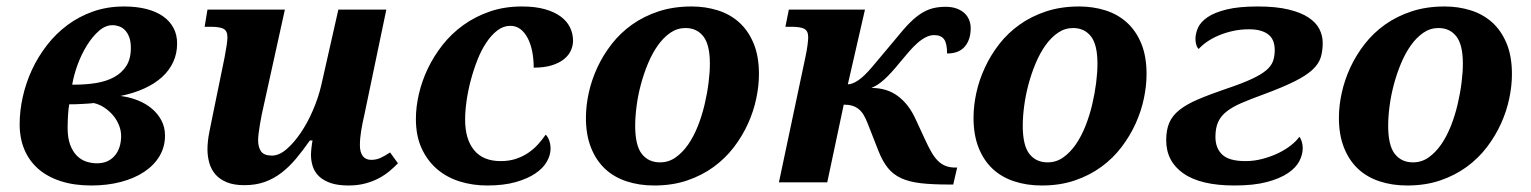

<svg xmlns="http://www.w3.org/2000/svg" viewBox="-20 -566 4754 596"><path d="M492.2 -145Q492.2 -109.9 475.1 -81.3Q458 -52.7 427.5 -32.5Q397 -12.2 355 -1.2Q313 9.8 263.2 9.8Q210 9.8 168.5 -3.7Q127 -17.1 98.6 -42Q70.3 -66.9 55.7 -101.8Q41 -136.7 41 -180.2Q41 -222.2 50.8 -265.6Q60.5 -309.1 79.3 -349.6Q98.1 -390.1 126 -426Q153.8 -461.9 189.7 -488.5Q225.6 -515.1 269.5 -530.5Q313.5 -545.9 365.2 -545.9Q403.8 -545.9 434.3 -538.1Q464.8 -530.3 486.1 -515.4Q507.3 -500.5 518.6 -479.2Q529.8 -458 529.8 -431.2Q529.8 -399.9 517.8 -373.8Q505.9 -347.7 483.2 -326.9Q460.4 -306.2 427.7 -291.3Q395 -276.4 354 -268.1Q382.3 -264.6 407.5 -254.6Q432.6 -244.6 451.4 -228.8Q470.2 -212.9 481.2 -191.9Q492.2 -170.9 492.2 -145ZM194.8 -242.2Q193.4 -233.9 192.4 -224.1Q191.4 -214.4 190.9 -204.3Q190.4 -194.3 190.2 -185.3Q189.9 -176.3 189.9 -168.9Q189.9 -137.7 197.8 -116.7Q205.6 -95.7 218.5 -82.8Q231.4 -69.8 247.6 -64.5Q263.7 -59.1 280.8 -59.1Q299.3 -59.1 313.2 -65.4Q327.1 -71.8 336.7 -83.3Q346.2 -94.7 351.1 -110.1Q356 -125.5 356 -144Q356 -160.6 349.4 -177.2Q342.8 -193.8 331.1 -207.8Q319.3 -221.7 304 -231.9Q288.6 -242.2 271 -246.1Q265.6 -245.1 256.1 -244.6Q246.6 -244.1 235.8 -243.4Q225.1 -242.7 214.1 -242.4Q203.1 -242.2 194.8 -242.2ZM329.1 -487.8Q307.1 -487.8 286.9 -470Q266.6 -452.1 249.8 -425Q232.9 -397.9 220.9 -365.2Q209 -332.5 204.1 -303.2H211.9Q247.1 -303.2 278.6 -308.3Q310.1 -313.5 334 -326.4Q357.9 -339.4 372.1 -361.3Q386.2 -383.3 386.2 -417Q386.2 -436.5 381.3 -450Q376.5 -463.4 368.4 -471.9Q360.4 -480.5 350.1 -484.1Q339.8 -487.8 329.1 -487.8Z M945.3 -85.9Q945.3 -90.3 945.8 -96.2Q946.3 -102.1 947 -108.4Q947.8 -114.7 948.5 -120.4Q949.2 -126 950.2 -129.9H941.9Q919.9 -98.6 898.7 -73.2Q877.4 -47.9 853.5 -29.5Q829.6 -11.2 801.8 -1.2Q773.9 8.8 738.3 8.8Q706.1 8.8 684.1 -0.2Q662.1 -9.3 648.9 -24.4Q635.7 -39.6 629.9 -59.8Q624 -80.1 624 -102.1Q624 -127 629.9 -156.7Q635.7 -186.5 641.1 -211.9L677.2 -388.2Q681.2 -408.7 683.6 -425.3Q686 -441.9 686 -450.2Q686 -470.2 673.8 -476.6Q661.6 -482.9 633.3 -482.9H615.2L624 -536.1H864.3L798.3 -236.8Q795.4 -225.1 792.5 -210.4Q789.6 -195.8 787.1 -181.2Q784.7 -166.5 783 -153.3Q781.2 -140.1 781.2 -130.9Q781.2 -108.9 790.5 -95.9Q799.8 -83 824.2 -83Q846.2 -83 869.4 -102.8Q892.6 -122.6 913.8 -154.1Q935.1 -185.5 951.7 -224.4Q968.3 -263.2 977.1 -300.8L1030.3 -536.1H1179.2L1111.3 -210.9Q1105 -183.6 1101.1 -159.9Q1097.2 -136.2 1097.2 -115.2Q1097.2 -93.3 1106.2 -81.5Q1115.2 -69.8 1132.3 -69.8Q1147.9 -69.8 1160.9 -75.7Q1173.8 -81.5 1190.9 -92.8L1215.3 -59.1Q1203.1 -46.4 1188 -33.9Q1172.9 -21.5 1154.1 -11.7Q1135.3 -2 1112.3 3.9Q1089.4 9.8 1062 9.8Q1028.8 9.8 1006.6 2.2Q984.4 -5.4 970.7 -18.3Q957 -31.2 951.2 -48.6Q945.3 -65.9 945.3 -85.9Z M1534.2 -65.9Q1560.5 -65.9 1581.8 -73Q1603 -80.1 1620.1 -91.8Q1637.2 -103.5 1650.4 -118.2Q1663.6 -132.8 1673.8 -147.9Q1680.2 -142.1 1684.6 -130.6Q1689 -119.1 1689 -104Q1689 -84.5 1677.5 -64.2Q1666 -43.9 1641.8 -27.6Q1617.7 -11.2 1580.6 -0.7Q1543.5 9.8 1492.2 9.8Q1446.8 9.8 1406.5 -2.9Q1366.2 -15.6 1336.2 -41.5Q1306.2 -67.4 1288.6 -106Q1271 -144.5 1271 -196.8Q1271 -233.9 1280.3 -274.2Q1289.6 -314.5 1308.1 -353.3Q1326.7 -392.1 1354.2 -427Q1381.8 -461.9 1418.5 -488.3Q1455.1 -514.6 1500.5 -530.3Q1545.9 -545.9 1600.1 -545.9Q1641.6 -545.9 1671.6 -537.4Q1701.7 -528.8 1720.9 -514.4Q1740.2 -500 1749.5 -480.7Q1758.8 -461.4 1758.8 -439.9Q1758.8 -424.3 1752.2 -409.4Q1745.6 -394.5 1731 -382.6Q1716.3 -370.6 1693.1 -363.3Q1669.9 -356 1636.7 -356Q1636.7 -382.3 1632.1 -406Q1627.4 -429.7 1618.2 -447.5Q1608.9 -465.3 1595.5 -475.6Q1582 -485.8 1564 -485.8Q1542.5 -485.8 1523.7 -471.4Q1504.9 -457 1489.3 -433.3Q1473.6 -409.7 1461.7 -379.2Q1449.7 -348.6 1441.2 -316.2Q1432.6 -283.7 1428.2 -252.2Q1423.8 -220.7 1423.8 -194.8Q1423.8 -133.8 1451.7 -99.9Q1479.5 -65.9 1534.2 -65.9Z M1798.8 -200.2Q1798.8 -237.8 1807.6 -277.8Q1816.4 -317.9 1834.2 -356.4Q1852.1 -395 1878.9 -429.4Q1905.8 -463.9 1942.1 -489.7Q1978.5 -515.6 2024.7 -530.8Q2070.8 -545.9 2127 -545.9Q2169.9 -545.9 2208 -533.9Q2246.1 -522 2274.4 -496.6Q2302.7 -471.2 2319.3 -431.4Q2335.9 -391.6 2335.9 -335.9Q2335.9 -299.8 2327.6 -260.3Q2319.3 -220.7 2302 -182.4Q2284.7 -144 2258.1 -109.1Q2231.4 -74.2 2195.3 -47.9Q2159.2 -21.5 2113.3 -5.9Q2067.4 9.8 2010.7 9.8Q1963.9 9.8 1924.8 -3.2Q1885.7 -16.1 1857.9 -42.2Q1830.1 -68.4 1814.5 -107.9Q1798.8 -147.5 1798.8 -200.2ZM2028.8 -62Q2055.7 -62 2077.4 -77.4Q2099.1 -92.8 2116.5 -117.9Q2133.8 -143.1 2146.5 -175.3Q2159.2 -207.5 2167.2 -241.7Q2175.3 -275.9 2179.4 -308.8Q2183.6 -341.8 2183.6 -368.2Q2183.6 -427.2 2163.3 -453.1Q2143.1 -479 2107.9 -479Q2082.5 -479 2061 -464.4Q2039.6 -449.7 2022.2 -425.3Q2004.9 -400.9 1991.7 -369.4Q1978.5 -337.9 1969.5 -304.2Q1960.4 -270.5 1956.1 -237.1Q1951.7 -203.6 1951.7 -175.8Q1951.7 -114.7 1972.2 -88.4Q1992.7 -62 2028.8 -62Z M2665 -536.1 2611.8 -304.2Q2625.5 -304.2 2643.8 -316.4Q2662.1 -328.6 2687 -357.9L2735.8 -416Q2762.7 -448.7 2783.4 -472.9Q2804.2 -497.1 2824 -513.2Q2843.8 -529.3 2865.2 -537.1Q2886.7 -544.9 2915 -544.9Q2935.5 -544.9 2950.2 -539.3Q2964.8 -533.7 2974.4 -524.7Q2983.9 -515.6 2988.5 -503.7Q2993.2 -491.7 2993.2 -479Q2993.2 -442.9 2974.9 -421.4Q2956.5 -399.9 2919.9 -399.9Q2919.9 -431.6 2910.4 -444.3Q2900.9 -457 2879.9 -457Q2866.7 -457 2853.8 -450.4Q2840.8 -443.8 2827.9 -432.4Q2814.9 -420.9 2801.8 -405.8Q2788.6 -390.6 2774.9 -374Q2759.8 -355.5 2747.8 -342.3Q2735.8 -329.1 2725.3 -319.6Q2714.8 -310.1 2705.1 -303.7Q2695.3 -297.4 2685.1 -293Q2733.9 -293 2767.8 -267.3Q2801.8 -241.7 2822.8 -194.8L2851.1 -133.8Q2861.3 -111.3 2870.6 -95Q2879.9 -78.6 2890.6 -67.6Q2901.4 -56.6 2914.6 -51.3Q2927.7 -45.9 2944.8 -45.9H2951.2L2939 6.8H2925.8Q2874 6.8 2838.1 2.7Q2802.2 -1.5 2777.3 -12.9Q2752.4 -24.4 2736.1 -44.7Q2719.7 -64.9 2707 -97.2L2672.9 -184.1Q2667 -199.2 2660.4 -210Q2653.8 -220.7 2645.3 -227.5Q2636.7 -234.4 2625.5 -237.8Q2614.3 -241.2 2599.1 -241.2L2547.9 0H2397.9L2480 -388.2Q2484.4 -408.7 2486.6 -425.3Q2488.8 -441.9 2488.8 -450.2Q2488.8 -470.2 2476.6 -476.6Q2464.4 -482.9 2436 -482.9H2418L2428.7 -536.1Z M3002 -200.2Q3002 -237.8 3010.7 -277.8Q3019.5 -317.9 3037.4 -356.4Q3055.2 -395 3082 -429.4Q3108.9 -463.9 3145.3 -489.7Q3181.6 -515.6 3227.8 -530.8Q3273.9 -545.9 3330.1 -545.9Q3373 -545.9 3411.1 -533.9Q3449.2 -522 3477.5 -496.6Q3505.9 -471.2 3522.5 -431.4Q3539.1 -391.6 3539.1 -335.9Q3539.1 -299.8 3530.8 -260.3Q3522.5 -220.7 3505.1 -182.4Q3487.8 -144 3461.2 -109.1Q3434.6 -74.2 3398.4 -47.9Q3362.3 -21.5 3316.4 -5.9Q3270.5 9.8 3213.9 9.8Q3167 9.8 3127.9 -3.2Q3088.9 -16.1 3061 -42.2Q3033.2 -68.4 3017.6 -107.9Q3002 -147.5 3002 -200.2ZM3231.9 -62Q3258.8 -62 3280.5 -77.4Q3302.2 -92.8 3319.6 -117.9Q3336.9 -143.1 3349.6 -175.3Q3362.3 -207.5 3370.4 -241.7Q3378.4 -275.9 3382.6 -308.8Q3386.7 -341.8 3386.7 -368.2Q3386.7 -427.2 3366.5 -453.1Q3346.2 -479 3311 -479Q3285.6 -479 3264.2 -464.4Q3242.7 -449.7 3225.3 -425.3Q3208 -400.9 3194.8 -369.4Q3181.6 -337.9 3172.6 -304.2Q3163.6 -270.5 3159.2 -237.1Q3154.8 -203.6 3154.8 -175.8Q3154.8 -114.7 3175.3 -88.4Q3195.8 -62 3231.9 -62Z M4085.9 -433.1Q4085.9 -407.2 4079.6 -387.2Q4073.2 -367.2 4053.7 -349.1Q4034.2 -331.1 3997.8 -313Q3961.4 -294.9 3901.9 -272.9Q3861.8 -258.3 3833.5 -246.1Q3805.2 -233.9 3787.4 -219.7Q3769.5 -205.6 3761.2 -187Q3752.9 -168.5 3752.9 -141.1Q3752.9 -106 3774.2 -85.9Q3795.4 -65.9 3846.2 -65.9Q3873 -65.9 3898.9 -72.8Q3924.8 -79.6 3947.3 -90.3Q3969.7 -101.1 3986.8 -114.5Q4003.9 -127.9 4013.2 -141.1Q4017.1 -138.2 4020.5 -127.7Q4023.9 -117.2 4023.9 -106Q4023.9 -86.4 4013.4 -65.9Q4002.9 -45.4 3978 -28.6Q3953.1 -11.7 3912.6 -1Q3872.1 9.8 3812 9.8Q3707 9.8 3653.6 -27.6Q3600.1 -64.9 3600.1 -130.9Q3600.1 -162.6 3609.6 -184.8Q3619.1 -207 3641.1 -224.6Q3663.1 -242.2 3698.5 -257.3Q3733.9 -272.5 3785.2 -290Q3835 -306.6 3865 -320.6Q3895 -334.5 3910.9 -348.1Q3926.8 -361.8 3931.9 -377Q3937 -392.1 3937 -411.1Q3937 -424.8 3932.9 -436.8Q3928.7 -448.7 3919.4 -457Q3910.2 -465.3 3894.8 -470.2Q3879.4 -475.1 3856.9 -475.1Q3831.5 -475.1 3807.9 -470Q3784.2 -464.8 3763.9 -456.3Q3743.7 -447.8 3727.5 -436.8Q3711.4 -425.8 3701.2 -414.1Q3696.8 -417 3693.8 -425.8Q3690.9 -434.6 3690.9 -444.8Q3690.9 -462.4 3699 -480.2Q3707 -498 3728.5 -512.7Q3750 -527.3 3787.6 -536.6Q3825.2 -545.9 3884.3 -545.9Q3940.9 -545.9 3979.5 -536.6Q4018.1 -527.3 4041.7 -511.7Q4065.4 -496.1 4075.7 -475.6Q4085.9 -455.1 4085.9 -433.1Z M4136.2 -200.2Q4136.2 -237.8 4145 -277.8Q4153.8 -317.9 4171.6 -356.4Q4189.5 -395 4216.3 -429.4Q4243.2 -463.9 4279.5 -489.7Q4315.9 -515.6 4362.1 -530.8Q4408.2 -545.9 4464.4 -545.9Q4507.3 -545.9 4545.4 -533.9Q4583.5 -522 4611.8 -496.6Q4640.1 -471.2 4656.7 -431.4Q4673.3 -391.6 4673.3 -335.9Q4673.3 -299.8 4665 -260.3Q4656.7 -220.7 4639.4 -182.4Q4622.1 -144 4595.5 -109.1Q4568.8 -74.2 4532.7 -47.9Q4496.6 -21.5 4450.7 -5.9Q4404.8 9.8 4348.1 9.8Q4301.3 9.8 4262.2 -3.2Q4223.1 -16.1 4195.3 -42.2Q4167.5 -68.4 4151.9 -107.9Q4136.2 -147.5 4136.2 -200.2ZM4366.2 -62Q4393.1 -62 4414.8 -77.4Q4436.5 -92.8 4453.9 -117.9Q4471.2 -143.1 4483.9 -175.3Q4496.6 -207.5 4504.6 -241.7Q4512.7 -275.9 4516.8 -308.8Q4521 -341.8 4521 -368.2Q4521 -427.2 4500.7 -453.1Q4480.5 -479 4445.3 -479Q4419.9 -479 4398.4 -464.4Q4377 -449.7 4359.6 -425.3Q4342.3 -400.9 4329.1 -369.4Q4315.9 -337.9 4306.9 -304.2Q4297.9 -270.5 4293.5 -237.1Q4289.1 -203.6 4289.1 -175.8Q4289.1 -114.7 4309.6 -88.4Q4330.1 -62 4366.2 -62Z"/></svg>

Font: Droid Serif
Style: Bold Italic
Weight: 700
Italic angle: -12°
Designer: Monotype Design team
Foundry: Monotype Imaging Inc.
Version: Version 1.03